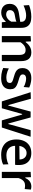

<svg xmlns="http://www.w3.org/2000/svg" viewBox="1356 -1906 561 3314"><g transform="rotate(90 1637.0 -249.5)"><path d="M195 10.5Q152.5 10.5 119 -6.8Q85.5 -24 66.2 -56.8Q47 -89.5 47 -136.5Q47 -178 61.2 -206.2Q75.5 -234.5 99 -252.5Q122.5 -270.5 151.5 -280.5Q180.5 -290.5 210 -295L357.5 -318Q359.5 -359.5 345.2 -381.5Q331 -403.5 305.2 -411.5Q279.5 -419.5 247 -419.5Q230 -419.5 210.2 -417Q190.5 -414.5 168.8 -408.8Q147 -403 123.2 -394.8Q99.5 -386.5 74.5 -375L68.5 -470Q87 -477.5 110 -484.5Q133 -491.5 159.8 -497.2Q186.5 -503 215 -506Q243.5 -509 273 -509Q332 -509 374 -491.5Q416 -474 438.5 -435.8Q461 -397.5 461 -336.5Q461 -312.5 461 -277Q461 -241.5 461 -211V-151Q461 -115.5 461 -79Q461 -42.5 461 0H364.5L358.5 -66H349Q334.5 -47.5 312.8 -30Q291 -12.5 261.2 -1Q231.5 10.5 195 10.5ZM230 -74.5Q254 -74.5 277.2 -85.2Q300.5 -96 320.5 -116Q340.5 -136 355 -164.5V-252.5Q347.5 -248 335.8 -244Q324 -240 300.5 -235Q277 -230 234.5 -222.5Q210 -218.5 192.5 -208Q175 -197.5 165.2 -180.8Q155.5 -164 155.5 -141Q155.5 -104.5 177.8 -89.5Q200 -74.5 230 -74.5Z M603.5 0Q603.5 -54.5 603.5 -105.5Q603.5 -156.5 603.5 -218V-268Q603.5 -323.5 603.5 -381.2Q603.5 -439 603.5 -497L695 -503L699 -413H709.5Q725.5 -436 750.2 -458.2Q775 -480.5 808 -495Q841 -509.5 883.5 -509.5Q961 -509.5 998.2 -464.5Q1035.5 -419.5 1035.5 -332.5Q1035.5 -300 1035.5 -273.8Q1035.5 -247.5 1035.5 -218Q1035.5 -158 1035.5 -106.2Q1035.5 -54.5 1035.5 0H928.5Q928.5 -54.5 928.5 -105.8Q928.5 -157 928.5 -212.5V-301.5Q928.5 -355.5 910 -383Q891.5 -410.5 842 -410.5Q813 -410.5 789 -398.8Q765 -387 745.5 -367.2Q726 -347.5 710.5 -323.5V-212.5Q710.5 -155 710.5 -104.8Q710.5 -54.5 710.5 0Z M1326 11.5Q1293.5 11.5 1261.8 7Q1230 2.5 1202.2 -5.8Q1174.5 -14 1153.5 -24L1161.5 -121Q1184 -108 1210.5 -98.2Q1237 -88.5 1265.8 -83.2Q1294.5 -78 1323.5 -78Q1347.5 -78 1367.8 -82.8Q1388 -87.5 1400.2 -101Q1412.5 -114.5 1412.5 -141Q1412.5 -158.5 1401 -170Q1389.5 -181.5 1363.5 -190.8Q1337.5 -200 1292.5 -212.5Q1251 -223.5 1220.2 -240Q1189.5 -256.5 1172.5 -284Q1155.5 -311.5 1155.5 -356.5Q1155.5 -429 1202 -469Q1248.5 -509 1326.5 -509Q1359.5 -509 1390.5 -503.8Q1421.5 -498.5 1447.2 -490.2Q1473 -482 1491 -473L1482.5 -376Q1459.5 -390.5 1432.8 -400.2Q1406 -410 1381.5 -414.8Q1357 -419.5 1340 -419.5Q1320.5 -419.5 1303.2 -414.2Q1286 -409 1275.5 -396.2Q1265 -383.5 1265 -362Q1265 -345 1273 -333Q1281 -321 1302.2 -311Q1323.5 -301 1364 -290Q1414.5 -275.5 1449.8 -259.5Q1485 -243.5 1503 -217.5Q1521 -191.5 1521 -145.5Q1521 -99.5 1501 -64Q1481 -28.5 1438 -8.5Q1395 11.5 1326 11.5Z M1731 0Q1716 -47 1701 -94Q1686 -141 1670.5 -189L1642 -277.5Q1624 -333 1606.8 -387.2Q1589.5 -441.5 1571.5 -497L1685 -501Q1701 -443 1719 -379.5Q1737 -316 1753 -258L1794 -112.5H1803L1842.5 -261Q1858.5 -320 1874.2 -378.5Q1890 -437 1906 -497H2007.5Q2023.5 -440 2039.8 -380.2Q2056 -320.5 2071.5 -262L2112.5 -112.5H2121.5L2163 -264.5Q2178.5 -321.5 2195.5 -383.5Q2212.5 -445.5 2226.5 -497H2341Q2323.5 -442 2305.8 -387.2Q2288 -332.5 2270.5 -277.5L2242.5 -190Q2227 -142 2211.8 -94Q2196.5 -46 2181.5 0H2058.5Q2043.5 -53 2027 -109.8Q2010.5 -166.5 1995.5 -218.5L1957 -351H1947.5L1910 -216.5Q1895.5 -165.5 1879.8 -109.2Q1864 -53 1849 0Z M2653.5 11.5Q2562 11.5 2503 -22.5Q2444 -56.5 2415.8 -115.5Q2387.5 -174.5 2387.5 -251Q2387.5 -326.5 2414.8 -385Q2442 -443.5 2494.5 -476.2Q2547 -509 2621.5 -509Q2686 -509 2732.5 -484.8Q2779 -460.5 2804 -412.5Q2829 -364.5 2829 -293.5Q2829 -274.5 2828.2 -259.2Q2827.5 -244 2825 -229L2731.5 -270Q2732.5 -277.5 2733 -284.8Q2733.5 -292 2733.5 -298.5Q2733.5 -360 2702.8 -393.8Q2672 -427.5 2622.5 -427.5Q2584 -427.5 2555.5 -406.5Q2527 -385.5 2511.2 -349Q2495.5 -312.5 2495.5 -265V-249Q2495.5 -196 2513.8 -158Q2532 -120 2569.8 -99.5Q2607.5 -79 2665 -79Q2687 -79 2713.2 -82.8Q2739.5 -86.5 2766 -94.5Q2792.5 -102.5 2816 -115L2820 -22Q2801 -12 2775.5 -4.5Q2750 3 2719.2 7.2Q2688.5 11.5 2653.5 11.5ZM2430.5 -229V-302L2761 -306L2825 -279.5V-229Z M2947 0Q2947 -54.5 2947 -105.5Q2947 -156.5 2947 -218V-268Q2947 -323.5 2947 -381.2Q2947 -439 2947 -497L3038.5 -503L3042.5 -405H3052.5Q3072.5 -449 3098 -471.5Q3123.5 -494 3150 -501.8Q3176.5 -509.5 3199.5 -509.5Q3212.5 -509.5 3226.5 -507.5Q3240.5 -505.5 3253 -501L3243.5 -395Q3226 -398 3212 -399.5Q3198 -401 3180 -401Q3166 -401 3149 -397.2Q3132 -393.5 3114.8 -382Q3097.5 -370.5 3081.8 -347.8Q3066 -325 3054 -288V-212.5Q3054 -155 3054 -104.8Q3054 -54.5 3054 0Z"/></g></svg>

Font: Commissioner Thin Medium
Style: Regular
Weight: 500
Version: Version 1.000